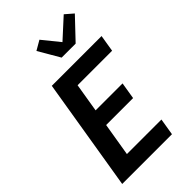

<svg xmlns="http://www.w3.org/2000/svg" viewBox="-292 -1090 1184 1184"><g transform="rotate(-45 300.0 -497.5)"><path d="M31 0 152 -735H586L568 -625H267L236 -437H471L453 -327H218L182 -110H483L465 0ZM318 -815 237 -954 299 -990 389 -879 516 -995 568 -950 440 -815Z"/></g></svg>

Font: Iosevka Aile Extrabold Oblique
Style: Regular
Weight: 800
Italic angle: -9°
Designer: Belleve Invis
Foundry: Belleve Invis
Version: Version 31.1.0; ttfautohint (v1.8.4)